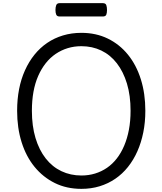

<svg xmlns="http://www.w3.org/2000/svg" viewBox="-20 -1183 1033 1222"><path d="M498 19Q404 19 329 -18Q254 -55 200 -121Q146 -187 117.5 -278Q89 -369 89 -478Q89 -551 101.5 -615.5Q114 -680 139 -735.5Q164 -791 199.5 -835Q235 -879 280.5 -910Q326 -941 381 -957.5Q436 -974 498 -974Q591 -974 666 -937.5Q741 -901 794.5 -835Q848 -769 876.5 -678Q905 -587 905 -478Q905 -405 892 -340.5Q879 -276 854.5 -220.5Q830 -165 794.5 -120.5Q759 -76 713.5 -45Q668 -14 614 2.5Q560 19 498 19ZM498 -66Q544 -66 585 -78.5Q626 -91 661 -115Q696 -139 723.5 -174.5Q751 -210 770.5 -256Q790 -302 800.5 -357.5Q811 -413 811 -478Q811 -575 788 -651Q765 -727 723.5 -780.5Q682 -834 624.5 -861.5Q567 -889 498 -889Q452 -889 411 -876.5Q370 -864 334.5 -840Q299 -816 271 -780.5Q243 -745 223 -699.5Q203 -654 193 -598.5Q183 -543 183 -478Q183 -381 206 -304.5Q229 -228 271 -174.5Q313 -121 371 -93.5Q429 -66 498 -66ZM360 -1078Q343 -1078 338 -1089.5Q333 -1101 333 -1119Q333 -1138 338 -1150.5Q343 -1163 360 -1163H634Q652 -1163 656.5 -1150.5Q661 -1138 661 -1119Q661 -1101 656.5 -1089.5Q652 -1078 634 -1078Z"/></svg>

Font: Playwrite IT Trad
Style: Regular
Weight: 400
Designer: Veronika Burian, José Scaglione
Foundry: TypeTogether
Version: Version 1.002